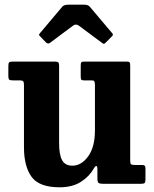

<svg xmlns="http://www.w3.org/2000/svg" viewBox="-20 -782 657 817"><path d="M82 -155V-420Q82 -432 78.8 -436Q75.5 -440 64.5 -440H34.5Q23.5 -440 19.5 -443Q15.5 -446 15.5 -457.5V-499Q15.5 -512.5 18.5 -516.2Q21.5 -520 34.5 -520H212.5Q224 -520 227.8 -516.8Q231.5 -513.5 231.5 -502.5V-172Q231.5 -124 244.2 -100.5Q257 -77 288 -77Q326.5 -77 355.2 -116.8Q384 -156.5 384 -227V-421Q384 -432 381.2 -436Q378.5 -440 370.5 -440H337.5Q329.5 -440 326.5 -442.5Q323.5 -445 323.5 -455.5V-503.5Q323.5 -513.5 326 -516.8Q328.5 -520 338 -520H518.5Q529 -520 531.5 -516.8Q534 -513.5 534 -502.5V-99Q534 -86 537.8 -83Q541.5 -80 554 -80H584.5Q592.5 -80 595.8 -76.8Q599 -73.5 599 -63.5V-19.5Q599 -8 596 -4Q593 0 582 0H416.5Q403 0 398.8 -4.2Q394.5 -8.5 394.5 -23.5V-60Q394.5 -73.5 390.5 -75.5Q386.5 -77.5 379.5 -65.5Q360.5 -31.5 324.2 -8.2Q288 15 233.5 15Q146.5 15 114.2 -29.8Q82 -74.5 82 -155ZM174.5 -602.5 152 -626Q146 -631.5 146 -633.8Q146 -636 151 -642L245 -753.5Q252 -762 271.5 -762H339Q355 -762 362 -753.5L458 -640Q463.5 -634.5 456.5 -627.5L429.5 -600.5Q424 -595 422 -595.2Q420 -595.5 413.5 -600L316 -672.5Q303 -682 291 -673L192.5 -599.5Q184 -593 174.5 -602.5Z"/></svg>

Font: Besley* Narrow
Style: Bold
Weight: 700
Width: 4
Designer: Owen Earl
Foundry: indestructible type*
Version: Version 3.000; ttfautohint (v1.8.3)